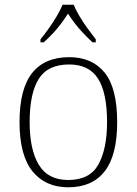

<svg xmlns="http://www.w3.org/2000/svg" viewBox="-20 -786 581 816"><path d="M270 10Q173 10 118 -58Q63 -126 63 -267Q63 -408 116.5 -475.5Q170 -543 274 -543Q372 -543 425 -477Q478 -411 478 -267Q478 -126 425 -58Q372 10 270 10ZM270 -21Q362 -21 398.5 -87.5Q435 -154 435 -267Q435 -392 396.5 -452Q358 -512 274 -512Q183 -512 144.5 -450.5Q106 -389 106 -267Q106 -150 145 -85.5Q184 -21 270 -21ZM152 -619Q168 -638 186.5 -664Q205 -690 221 -717Q237 -744 246 -766H293Q302 -744 318 -717Q334 -690 353 -664Q372 -638 387 -619V-606H373Q350 -628 332 -647Q314 -666 299 -685.5Q284 -705 269 -728Q254 -705 239.5 -685.5Q225 -666 207.5 -647Q190 -628 166 -606H152Z"/></svg>

Font: Noto Serif Hentaigana ExtraLight
Style: Regular
Weight: 200
Designer: Kazuhiro Yamada
Foundry: nipponia
Version: Version 1.000